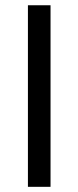

<svg xmlns="http://www.w3.org/2000/svg" viewBox="-20 -722 303 742"><path d="M87.9 -701.7H175.3V0H87.9Z"/></svg>

Font: Aeronef
Style: Regular
Weight: 400
Designer: Peter Wiegel - CAT-Fonts Germany
Foundry: CAT-Fonts, Peter Wiegel
Version: Version 0.002